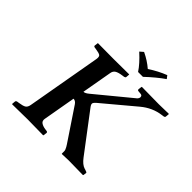

<svg xmlns="http://www.w3.org/2000/svg" viewBox="-199 -1005 1199 1199"><g transform="rotate(45 401.0 -405.0)"><path d="M589.8 -574.2Q596.7 -579.1 600.3 -587.6Q604 -596.2 600.6 -603.5Q597.7 -610.8 585.9 -611.8L564.9 -613.8Q558.1 -615.2 558.1 -624L561 -646L563 -647.9Q677.7 -646 713.9 -646L799.8 -647.9L801.8 -646L799.8 -624Q799.8 -616.2 790 -613.8L775.9 -611.8Q702.1 -602.5 641.6 -551.8L434.1 -377.9Q418 -364.3 416 -355Q414.6 -345.7 425.8 -331.1L617.2 -78.1Q644 -42.5 670.9 -34.2L678.2 -32.2Q696.8 -26.9 696.8 -22L693.8 0L689.9 2Q604 0 564.9 0L505.9 2L503.9 0V-21Q503.9 -26.4 501.5 -33.2Q499 -40 494.1 -48.6Q489.3 -57.1 484.9 -63.5L473.1 -81.1L462.4 -97.2L342.8 -275.9Q330.1 -293.9 313 -293.9L274.9 -77.1Q271.5 -56.6 286.4 -46.9Q301.3 -37.1 324.2 -34.2L337.9 -32.2Q345.2 -30.8 345.2 -22.9L341.8 0L339.8 2Q239.3 0 203.1 0L66.9 2L64.9 0L66.9 -22.9Q67.9 -29.8 77.1 -32.2L90.8 -34.2Q121.6 -38.6 134.8 -46.6Q147.9 -54.7 151.9 -77.1L238.8 -569.8Q242.7 -593.3 233.2 -600.3Q223.6 -607.4 192.9 -611.8L179.2 -613.8Q171.9 -615.7 171.9 -622.1L174.8 -646L176.8 -647Q273.9 -646 313 -646L450.2 -647L452.1 -646L450.2 -622.1Q448.7 -615.7 439.9 -613.8L425.8 -611.8Q394.5 -607.4 379.9 -598.4Q365.2 -589.4 361.8 -569.8L326.2 -368.2Q339.8 -368.2 359.9 -384.8ZM480 -696.8Q451.7 -740.7 395 -792L418 -812Q469.7 -787.6 509.8 -752.9Q565.4 -789.6 623 -812L638.2 -792Q585 -755.4 522.9 -696.8Z"/></g></svg>

Font: Linux Libertine G
Style: Bold Italic
Weight: 700
Italic angle: -11.5°
Designer: Philipp H. Poll
Foundry: Philipp H. Poll
Version: Version 4.1.0